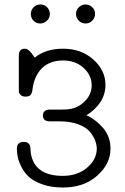

<svg xmlns="http://www.w3.org/2000/svg" viewBox="-20 -839 565 867"><path d="M56.2 -168Q56.2 -197.8 86.9 -198.2Q100.1 -198.2 106.4 -193.1Q112.8 -188 115 -183.1Q117.2 -178.2 117.7 -165Q118.2 -151.9 119.1 -147Q136.2 -44.9 263.2 -44.9Q330.1 -44.9 373.5 -82Q417 -119.1 417 -168Q417 -184.1 410.4 -202.6Q403.8 -221.2 387.5 -242.2Q371.1 -263.2 335 -277.1Q298.8 -291 249 -291H206.1Q173.8 -291 173.8 -316.9Q173.8 -343.8 205.1 -344.2H259.8Q293.9 -344.2 314.9 -351.1Q347.2 -362.3 370.6 -390.1Q394 -418 394 -454.1Q394 -499 357.4 -532.5Q320.8 -565.9 265.1 -565.9Q205.1 -565.9 169.9 -531.5Q134.8 -497.1 127 -437Q126 -428.2 125 -424.6Q124 -420.9 121.1 -414.6Q118.2 -408.2 111.6 -405.5Q105 -402.8 95.2 -402.8Q80.1 -402.8 73 -410.4Q65.9 -418 65.4 -423.1Q64.9 -428.2 64.9 -439.9V-586.9Q64.9 -619.1 91.8 -619.1Q95.7 -619.1 98.9 -618.2Q102.1 -617.2 105.5 -615Q108.9 -612.8 110.8 -610.8Q112.8 -608.9 116.9 -605Q121.1 -601.1 123 -598.1Q125 -595.2 129.4 -589.1Q133.8 -583 137.2 -579.1Q187 -619.1 265.1 -619.1Q346.2 -619.1 401.1 -570.6Q456.1 -522 456.1 -456.1Q456.1 -410.2 430.9 -374.5Q405.8 -338.9 370.1 -318.8Q412.1 -299.8 445.6 -261Q479 -222.2 479 -167Q479 -99.1 418.9 -45.7Q358.9 7.8 264.2 7.8Q212.4 7.8 172.6 -6.1Q132.8 -20 111.3 -39.6Q89.8 -59.1 76.9 -85Q64 -110.8 60.1 -130.4Q56.2 -149.9 56.2 -168ZM162.1 -818.8Q181.2 -818.8 193.1 -805.9Q205.1 -793 205.1 -775.9Q205.1 -757.8 191.7 -745.4Q178.2 -732.9 162.1 -732.9Q143.1 -732.9 131.1 -745.8Q119.1 -758.8 119.1 -775.9Q119.1 -793 131.6 -805.9Q144 -818.8 162.1 -818.8ZM409.2 -775.9Q409.2 -758.8 396.5 -745.8Q383.8 -732.9 366.2 -732.9Q349.1 -732.9 336.2 -745.4Q323.2 -757.8 323.2 -775.9Q323.2 -793.9 336.2 -806.4Q349.1 -818.8 366 -818.8Q382.8 -818.8 396 -806.9Q409.2 -794.9 409.2 -775.9Z"/></svg>

Font: CMU Typewriter Text
Style: Light
Weight: 200
Version: Version 0.7.0